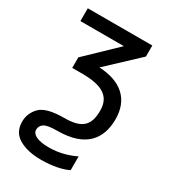

<svg xmlns="http://www.w3.org/2000/svg" viewBox="-190 -630 854 964"><g transform="rotate(30 237.5 -148.0)"><path d="M205.1 240.2C271.5 240.2 325.2 228.5 360.8 210.9V130.9C325.2 148.4 272.9 167 208 167C143.1 167 108.9 148.9 108.9 121.1C108.9 106.4 115.2 94.7 127.4 86.4C139.6 77.6 165.5 73.2 204.1 73.2C368.7 73.2 428.2 -10.3 428.2 -123C428.2 -238.8 355 -302.2 228 -308.1L402.8 -472.2V-536.1H28.8V-461.9H280.8L110.8 -298.8V-237.8H167C280.3 -237.8 339.8 -207.5 339.8 -122.1C339.8 -37.6 305.7 0 202.1 0C132.8 0 86.4 12.2 63 36.1C39.6 60.1 27.8 88.4 27.8 121.1C27.8 162.6 44.4 192.9 78.1 211.9C111.3 231 153.8 240.2 205.1 240.2Z"/></g></svg>

Font: Avrile Sans
Style: Regular
Weight: 400
Designer: Monotype Design Team, Google (font), Stefan Peev (BGR Cyrillic), Cristiano Sobral (main changes)
Foundry: The Avrile Sans Project Authors
Version: Version 3.110